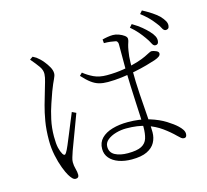

<svg xmlns="http://www.w3.org/2000/svg" viewBox="-120 -964 1240 1148"><g transform="rotate(-15 500.0 -390.0)"><path d="M833 -660Q819 -680 801 -701Q783 -722 757 -744L773 -762Q808 -741 829.5 -723Q851 -705 867 -688Q885 -669 892.5 -653.5Q900 -638 898 -623Q897 -612 891 -607Q885 -602 876 -603Q865 -604 857 -621Q849 -638 833 -660ZM916 -729Q900 -750 882.5 -767.5Q865 -785 837 -807L853 -825Q888 -806 910.5 -791Q933 -776 950 -760Q968 -741 976.5 -725.5Q985 -710 983 -695Q982 -684 975.5 -679Q969 -674 960 -675Q948 -676 940 -693Q932 -710 916 -729ZM394 -543 410 -559Q437 -537 470.5 -521Q504 -505 551 -505Q608 -505 657.5 -513.5Q707 -522 743.5 -533.5Q780 -545 798 -554Q821 -565 830 -570Q839 -575 846 -575Q857 -574 872.5 -567.5Q888 -561 888 -550Q888 -540 878.5 -532.5Q869 -525 849 -518Q828 -511 794 -501.5Q760 -492 718.5 -483.5Q677 -475 633 -469.5Q589 -464 547 -464Q517 -464 493 -470.5Q469 -477 445.5 -494.5Q422 -512 394 -543ZM583 -695 581 -718Q595 -722 613.5 -725Q632 -728 647 -728Q664 -728 683 -721Q702 -714 715.5 -704Q729 -694 729 -683Q729 -674 726.5 -666.5Q724 -659 720.5 -647.5Q717 -636 713 -612Q710 -596 708.5 -578.5Q707 -561 706.5 -541.5Q706 -522 706 -500Q706 -423 711 -345.5Q716 -268 721 -204Q726 -140 726 -105Q726 -71 710.5 -42.5Q695 -14 660 3Q625 20 565 20Q521 20 485.5 7.5Q450 -5 429.5 -29Q409 -53 409 -86Q409 -126 434 -151.5Q459 -177 502 -189.5Q545 -202 597 -202Q673 -202 730 -184Q787 -166 826 -141.5Q865 -117 886 -97Q900 -84 908.5 -71Q917 -58 917 -45Q917 -35 913 -28.5Q909 -22 899 -22Q890 -22 882 -28.5Q874 -35 864 -45Q832 -77 793 -105Q754 -133 702.5 -150.5Q651 -168 579 -168Q547 -168 515.5 -159Q484 -150 463 -133Q442 -116 442 -91Q442 -55 473 -38.5Q504 -22 552 -22Q609 -22 636.5 -36.5Q664 -51 673 -79.5Q682 -108 682 -150Q682 -174 680 -214.5Q678 -255 675.5 -304.5Q673 -354 671 -405Q669 -456 668 -501Q668 -521 668 -553Q668 -585 668 -616Q668 -647 668 -663Q668 -671 666.5 -675.5Q665 -680 662 -683.5Q659 -687 652 -688Q639 -691 621.5 -693Q604 -695 583 -695ZM131 -714 150 -727Q164 -720 171 -715Q178 -710 190 -699Q198 -692 212 -675Q226 -658 237.5 -637.5Q249 -617 249 -598Q249 -584 239 -564.5Q229 -545 210 -496Q201 -470 186.5 -428.5Q172 -387 161 -336.5Q150 -286 150 -233Q150 -187 156 -162Q162 -137 172 -120Q177 -112 182.5 -111Q188 -110 194 -120Q202 -132 214.5 -161.5Q227 -191 241.5 -226.5Q256 -262 269.5 -295Q283 -328 291 -347L316 -335Q309 -316 297.5 -285.5Q286 -255 274 -222.5Q262 -190 251.5 -162.5Q241 -135 236 -121Q229 -100 224 -84Q219 -68 219 -55Q219 -34 225 -13Q231 8 231 25Q231 45 211 45Q200 45 190.5 35Q181 25 172 10Q161 -8 147.5 -43.5Q134 -79 124.5 -124.5Q115 -170 115 -217Q115 -283 124 -335.5Q133 -388 144.5 -429Q156 -470 165 -500Q175 -536 183 -562Q191 -588 192 -609Q193 -633 176.5 -656.5Q160 -680 131 -714Z"/></g></svg>

Font: Noto Serif KR
Style: Regular
Weight: 200
Designer: Ryoko NISHIZUKA 西塚涼子 (kana & ideographs); Frank Grießhammer (Latin, Greek & Cyrillic); Wenlong ZHANG 张文龙 (bopomofo); San
Foundry: Adobe
Version: Version 2.001;hotconv 1.1.0;makeotfexe 2.6.0